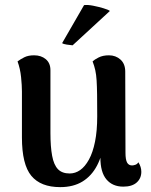

<svg xmlns="http://www.w3.org/2000/svg" viewBox="-20 -754 618 788"><path d="M427 -527Q455 -527 474.5 -509.5Q494 -492 494 -460L495 -127Q495 -99 501.5 -87Q508 -75 522 -75Q527 -75 535 -77.5Q543 -80 548 -88Q560 -69 560 -49Q560 -22 541 -5Q522 12 486 12Q442 12 417 -17.5Q392 -47 392 -107V-152L408 -178Q401 -118 378.5 -75Q356 -32 318.5 -9Q281 14 227 14Q147 14 108.5 -32.5Q70 -79 70 -190V-379Q70 -403 66.5 -437.5Q63 -472 52 -502Q64 -511 80 -519Q96 -527 120 -527Q149 -527 168 -511Q187 -495 187 -466V-208Q187 -152 194 -114.5Q201 -77 218 -59.5Q235 -42 266 -42Q289 -42 309 -56Q329 -70 345 -99Q361 -128 370 -172.5Q379 -217 379 -277Q379 -330 378.5 -365Q378 -400 376.5 -424Q375 -448 371 -466Q367 -484 360 -502Q367 -509 384.5 -518Q402 -527 427 -527ZM431 -709 278 -568Q268 -569 254 -571Q240 -573 235 -577L325 -733Q340 -735 362.5 -730.5Q385 -726 405 -720Q425 -714 431 -709Z"/></svg>

Font: Arima Thin SemiBold
Style: Regular
Weight: 600
Version: Version 1.100